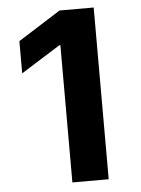

<svg xmlns="http://www.w3.org/2000/svg" viewBox="-52 -769 594 810"><g transform="rotate(-5 244.5 -363.5)"><path d="M375.4 -727.3H230.8L50.8 -613.3V-476.9L217.3 -581.3H221.6V0H375.4Z"/></g></svg>

Font: GiG Sans
Style: Bold
Weight: 700
Designer: Andreas Faust
Version: Version 1.100;FEAKit 1.0